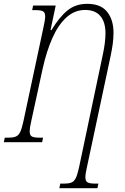

<svg xmlns="http://www.w3.org/2000/svg" viewBox="-42 -743 655 1003"><path d="M268 240 273 216H295Q319 216 332.5 210Q346 204 354.5 186Q363 168 371 131L495 -457Q509 -522 509 -569Q509 -628 482 -659.5Q455 -691 403 -691Q348 -691 305 -652Q262 -613 231.5 -544Q201 -475 181 -385L121 -109Q113 -74 113 -58Q113 -36 124.5 -30Q136 -24 161 -24H183L178 0H-22L-17 -24H4Q28 -24 41.5 -30Q55 -36 63.5 -53.5Q72 -71 80 -108L185 -600Q189 -619 191.5 -633Q194 -647 194 -657Q194 -678 182.5 -684Q171 -690 147 -690H126L131 -714H249L222 -586H227Q268 -654 310.5 -688.5Q353 -723 414 -723Q484 -723 517.5 -681.5Q551 -640 551 -571Q551 -543 547 -514Q543 -485 537 -456L412 131Q404 166 404 183Q404 204 416 210Q428 216 452 216H472L467 240Z"/></svg>

Font: Noto Serif ExtraCondensed ExtraLight
Style: Italic
Weight: 200
Width: 2
Italic angle: -12°
Designer: Monotype Design Team
Foundry: Monotype Imaging Inc.
Version: Version 2.014; ttfautohint (v1.8.4.7-5d5b)